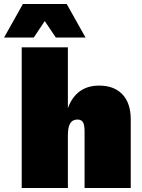

<svg xmlns="http://www.w3.org/2000/svg" viewBox="-69 -936 708 956"><path d="M356.9 -749H209L153.8 -831.1L99.1 -749H-48.8L44.9 -916H263.2ZM39.1 0V-700.2H269V-397.9Q311 -509.8 424.8 -509.8Q499.5 -509.8 540.8 -465.8Q582 -421.9 582 -341.8V0H352.1V-282.2Q352.1 -314.9 343.8 -327.9Q335.4 -340.8 316.9 -340.8Q292 -340.8 280.5 -321.8Q269 -302.7 269 -262.2V0Z"/></svg>

Font: Work Sans Black
Style: Regular
Weight: 900
Designer: Wei Huang
Foundry: Wei Huang
Version: Version 2.012